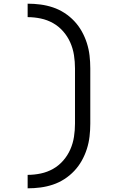

<svg xmlns="http://www.w3.org/2000/svg" viewBox="-20 -861 640 1042"><path d="M130 161V88Q166 88 201.5 80.5Q237 73 268 55.5Q299 38 323 10.5Q347 -17 361.5 -50Q376 -83 381.5 -118.5Q387 -154 387 -190V-490Q387 -526 381.5 -561.5Q376 -597 361.5 -630Q347 -663 323 -690.5Q299 -718 268 -735.5Q237 -753 201.5 -760.5Q166 -768 130 -768V-841Q165 -841 199.5 -836.5Q234 -832 267 -821Q300 -810 329.5 -791Q359 -772 383 -746.5Q407 -721 424 -690.5Q441 -660 451.5 -627Q462 -594 466 -559.5Q470 -525 470 -490V-190Q470 -155 466 -120.5Q462 -86 451.5 -53Q441 -20 424 10.5Q407 41 383 66.5Q359 92 329.5 111Q300 130 267 141Q234 152 199.5 156.5Q165 161 130 161Z"/></svg>

Font: Zed Mono Extended
Style: Regular
Weight: 400
Width: 7
Monospace: yes
Designer: Belleve Invis
Foundry: Belleve Invis
Version: Version 1.0.0; ttfautohint (v1.8.4)